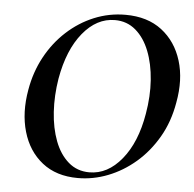

<svg xmlns="http://www.w3.org/2000/svg" viewBox="-49 -685 752 746"><g transform="rotate(5 327.5 -312.0)"><path d="M281 12Q197 12 142 -31.5Q87 -75 65.5 -149Q44 -223 60 -313Q72 -383 104 -442Q136 -501 183.5 -544.5Q231 -588 289 -612Q347 -636 411 -636Q497 -636 553 -593Q609 -550 631.5 -477Q654 -404 637 -313Q624 -237 589 -177Q554 -117 505 -75Q456 -33 398.5 -10.5Q341 12 281 12ZM324 -14Q395 -14 449.5 -80.5Q504 -147 523 -260Q535 -329 530.5 -392Q526 -455 506.5 -504.5Q487 -554 453 -583Q419 -612 372 -612Q301 -612 247 -546Q193 -480 173 -366Q162 -299 166 -236Q170 -173 189 -123Q208 -73 242 -43.5Q276 -14 324 -14Z"/></g></svg>

Font: Cormorant Light
Style: Bold Italic
Weight: 700
Italic angle: -10°
Version: Version 4.000